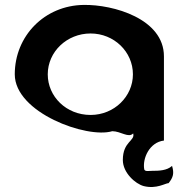

<svg xmlns="http://www.w3.org/2000/svg" viewBox="-20 -576 760 780"><path d="M40 -274C40 -118 333 -12 436 -43C471 -43 502 -14 521 -34C530 -3 479 -2 479 74C479 126 530 171 564 180C616 193 652 168 665 168C684 144 688 128 679 98C658 117 626 118 598 118C585 118 569 122 566 112C558 68 587 2 646 -5V-347C646 -500 440 -558 320 -556C161 -554 40 -430 40 -274ZM174 -274C174 -366 252 -440 348 -440C443 -440 520 -366 520 -274C520 -184 444 -109 348 -109C249 -109 174 -184 174 -274Z"/></svg>

Font: Ampere
Style: SC
Weight: 400
Version: Version 1